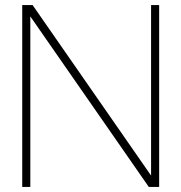

<svg xmlns="http://www.w3.org/2000/svg" viewBox="-20 -740 718 760"><path d="M569 0H610V-720H578V-45L109 -720H68V0H100V-675Z"/></svg>

Font: Aspekta 100
Style: Regular
Weight: 100
Designer: Ivo Dolenc
Version: Version 2.000